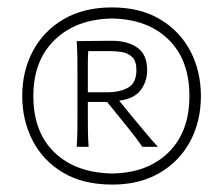

<svg xmlns="http://www.w3.org/2000/svg" viewBox="-20 -764 602 518"><path d="M283 -266Q203.5 -266 149.2 -298.8Q95 -331.5 67.5 -385.8Q40 -440 40 -505Q40 -572.5 69 -626.8Q98 -681 152.2 -712.5Q206.5 -744 282 -744Q358 -744 411.8 -712Q465.5 -680 493.8 -625.8Q522 -571.5 522 -505Q522 -436.5 493 -382.5Q464 -328.5 410.2 -297.2Q356.5 -266 283 -266ZM283 -296Q378.5 -297.5 434.8 -353Q491 -408.5 491 -505Q491 -602.5 434.5 -657.5Q378 -712.5 282 -714Q186 -712.5 128 -656.8Q70 -601 70 -505Q70 -407 127.5 -352.2Q185 -297.5 283 -296ZM187 -368Q188.5 -392 188.8 -414Q189 -436 189 -462V-558Q189 -584.5 188.8 -606.8Q188.5 -629 187 -653Q204.5 -653 228.2 -653.5Q252 -654 282 -654Q324 -654 350.5 -635.5Q377 -617 377 -575Q377 -544 359.5 -520.8Q342 -497.5 301.5 -492.5L336 -450Q353.5 -429 372 -406.8Q390.5 -384.5 406 -368H364Q350.5 -387.5 337.5 -404Q324.5 -420.5 311 -437L269 -489H217V-462Q217 -436 217.2 -414Q217.5 -392 219 -368ZM281 -626H218Q217 -608.5 217 -591.2Q217 -574 217 -554V-515H268Q304 -515 326 -527.8Q348 -540.5 348 -575Q348 -599.5 336.5 -610.2Q325 -621 309.2 -623.5Q293.5 -626 281 -626Z"/></svg>

Font: Commissioner Flair Thin
Style: Regular
Weight: 100
Designer: Kostas Bartsokas
Foundry: Kostas Bartsokas
Version: Version 1.000; ttfautohint (v1.8.3)